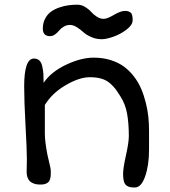

<svg xmlns="http://www.w3.org/2000/svg" viewBox="-20 -788 737 834"><path d="M197.8 -630.9Q166 -630.9 166 -663.6Q166 -688.5 176.3 -707.5Q186.5 -726.6 201.9 -737.5Q217.3 -748.5 238 -755.6Q258.8 -762.7 277.6 -765.1Q296.4 -767.6 315.9 -767.6Q333.5 -767.6 349.4 -758.1Q365.2 -748.5 375.5 -736.8Q385.7 -725.1 400.4 -715.6Q415 -706.1 430.2 -706.1Q445.8 -706.1 474.9 -723.4Q503.9 -740.7 523.9 -740.7Q533.2 -740.7 539.8 -737.8Q546.4 -734.9 549.6 -731.2Q552.7 -727.5 554.2 -720.9Q555.7 -714.4 555.9 -710.7Q556.2 -707 556.2 -700.2Q556.2 -679.7 530 -659.7Q503.9 -639.6 472.9 -628.7Q441.9 -617.7 421.9 -617.7Q397 -617.7 375.5 -627.4Q354 -637.2 341.6 -648.7Q329.1 -660.2 313.7 -669.9Q298.3 -679.7 284.2 -679.7Q269 -679.7 256.6 -672.1Q244.1 -664.6 236.8 -655.3Q229.5 -646 219 -638.4Q208.5 -630.9 197.8 -630.9ZM95.7 -43.9Q95.7 -46.9 96.2 -64Q96.7 -81.1 96.7 -97.2Q96.7 -137.7 90.8 -243.7Q85 -349.6 85 -412.6Q85 -533.7 127.4 -533.7Q142.1 -533.7 151.1 -525.1Q160.2 -516.6 163.8 -498.8Q167.5 -481 168.5 -466.8Q169.4 -452.6 169.4 -428.2Q202.1 -476.1 267.1 -506.8Q332 -537.6 387.2 -537.6Q426.8 -537.6 460.4 -527.1Q494.1 -516.6 518.3 -498.8Q542.5 -481 561.8 -455.8Q581.1 -430.7 593 -402.8Q605 -375 613 -343Q621.1 -311 624.3 -281.2Q627.4 -251.5 627.4 -220.7V-137.7Q627.4 -70.8 610.6 -22.2Q593.8 26.4 565.9 26.4Q553.2 26.4 545.4 24.9Q537.6 23.4 529.8 18.1Q522 12.7 518.3 0.2Q514.6 -12.2 514.6 -31.7Q514.6 -57.1 527.1 -113.3Q539.6 -169.4 539.6 -196.8Q539.6 -251.5 532.2 -293.5Q524.9 -335.4 502.9 -369.6Q489.7 -390.6 481.9 -401.1Q474.1 -411.6 458.3 -425.8Q442.4 -439.9 420.7 -446.3Q398.9 -452.6 369.6 -452.6Q324.7 -452.6 265.6 -418.2Q206.5 -383.8 174.8 -332V-207Q174.8 -174.3 186 -115.7Q188 -106 191.9 -90.3Q195.8 -74.7 198.2 -63.2Q200.7 -51.8 200.7 -42Q200.7 -31.2 200.2 -24.4Q199.7 -17.6 197.3 -9.5Q194.8 -1.5 190.4 2.9Q186 7.3 177.7 10.5Q169.4 13.7 157.2 13.7Q145 13.7 136 12Q127 10.3 116.9 4.6Q106.9 -1 101.3 -13.2Q95.7 -25.4 95.7 -43.9Z"/></svg>

Font: Short Stack
Style: Regular
Weight: 400
Designer: James Grieshaber
Foundry: James Grieshaber
Version: Version 1.002